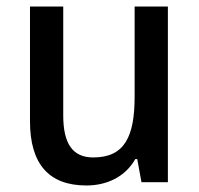

<svg xmlns="http://www.w3.org/2000/svg" viewBox="-20 -559 611 589"><path d="M495 -539H393V-263C393 -141 363 -76 266 -76C203 -76 174 -118 174 -205V-539H72V-187C72 -56 130 10 245 10C307 10 364 -16 395 -71H401L414 0H495Z"/></svg>

Font: Noto Sans Myanmar SemiCondensed Medium
Style: Regular
Weight: 500
Width: 4
Designer: Monotype Design Team
Foundry: Monotype Imaging Inc.
Version: Version 2.107